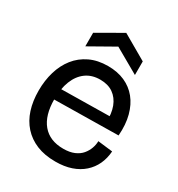

<svg xmlns="http://www.w3.org/2000/svg" viewBox="-174 -830 883 955"><g transform="rotate(30 267.0 -352.5)"><path d="M286 13Q224 13 178 -6Q132 -25 100.5 -60Q69 -95 53.5 -143.5Q38 -192 38 -252Q38 -310 53 -360.5Q68 -411 98 -449Q128 -487 173 -508.5Q218 -530 277 -530Q331 -530 373 -511.5Q415 -493 443.5 -458Q472 -423 485.5 -372.5Q499 -322 494 -257L94 -251V-313L431 -318L408 -281Q411 -334 396.5 -372Q382 -410 352 -431Q322 -452 277 -452Q229 -452 195.5 -427.5Q162 -403 144.5 -358.5Q127 -314 127 -254Q127 -161 168.5 -111.5Q210 -62 288 -62Q325 -62 350.5 -73Q376 -84 391 -102Q406 -120 413.5 -141Q421 -162 421 -182L506 -172Q503 -131 487.5 -97.5Q472 -64 444 -39Q416 -14 376.5 -0.5Q337 13 286 13ZM129 -558V-636L272 -718L414 -636V-558L272 -639Z"/></g></svg>

Font: Bricolage Grotesque 72pt
Style: Regular
Weight: 400
Version: Version 1.001;gftools[0.9.33.dev8+g029e19f]